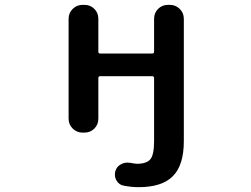

<svg xmlns="http://www.w3.org/2000/svg" viewBox="-20 -566 1040 794"><path d="M553.7 208Q523.4 208 493.2 202.1Q472.7 199.2 461.9 180.7Q455.1 168.9 455.1 156.2Q455.1 148.4 457 141.6Q462.9 122.1 480.5 113.3Q493.2 106.4 506.8 106.4Q512.7 106.4 519.5 107.4Q533.2 110.4 545.9 111.3Q585.9 111.3 601.6 92.8Q617.2 74.2 617.2 17.6V-243.2Q617.2 -251 609.4 -251H394.5Q386.7 -251 386.7 -243.2V-75.2Q386.7 -50.8 370.1 -34.2Q353.5 -17.6 329.1 -17.6H321.3Q297.9 -17.6 280.8 -34.2Q263.7 -50.8 263.7 -75.2V-488.3Q263.7 -512.7 280.8 -529.3Q297.9 -545.9 321.3 -545.9H329.1Q353.5 -545.9 370.1 -529.3Q386.7 -512.7 386.7 -488.3V-351.6Q386.7 -344.7 394.5 -344.7H609.4Q617.2 -344.7 617.2 -351.6V-488.3Q617.2 -512.7 633.8 -529.3Q650.4 -545.9 674.8 -545.9H682.6Q706.1 -545.9 723.1 -529.3Q740.2 -512.7 740.2 -488.3V17.6Q740.2 117.2 694.8 162.6Q649.4 208 553.7 208Z"/></svg>

Font: Rounded Mgen+ 1m medium
Style: Regular
Weight: 500
Designer: [Source Han Sans]
Ryoko NISHIZUKA  (kana & ideographs); Paul D. Hunt (Latin, Greek & Cyrillic); Wenlong ZHANG  (bopomofo
Version: Version 1.059.20150602